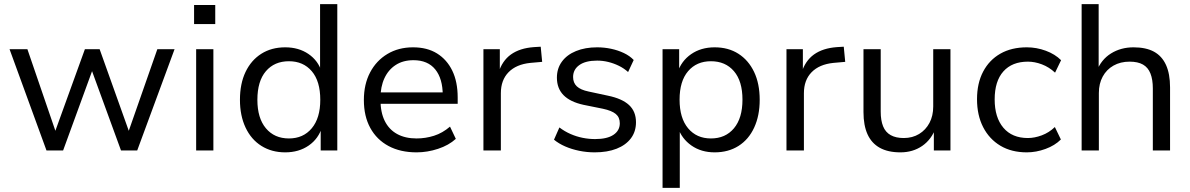

<svg xmlns="http://www.w3.org/2000/svg" viewBox="-20 -725 5734 925"><path d="M204 0 26 -488H112L256 -68H237L389 -488H460L610 -68H591L738 -488H821L641 0H563L406 -430H441L284 0Z M915 -609V-701H1017V-609ZM925 0V-488H1008V0Z M1354 9Q1289 9 1239.5 -22Q1190 -53 1163 -110.5Q1136 -168 1136 -244Q1136 -322 1163 -378.5Q1190 -435 1239 -466Q1288 -497 1354 -497Q1419 -497 1466 -465Q1513 -433 1530 -378H1522V-705H1605V0H1525V-114H1532Q1515 -57 1467.5 -24Q1420 9 1354 9ZM1372 -58Q1441 -58 1482 -107Q1523 -156 1523 -244Q1523 -334 1482 -382Q1441 -430 1372 -430Q1302 -430 1261 -382Q1220 -334 1220 -244Q1220 -156 1261 -107Q1302 -58 1372 -58Z M1987 9Q1909 9 1852 -21.5Q1795 -52 1764 -108.5Q1733 -165 1733 -243Q1733 -319 1763 -376Q1793 -433 1846.5 -465Q1900 -497 1970 -497Q2038 -497 2085.5 -467.5Q2133 -438 2159 -384.5Q2185 -331 2185 -255V-225H1796V-280H2130L2113 -266Q2113 -346 2077 -390.5Q2041 -435 1972 -435Q1922 -435 1886.5 -412Q1851 -389 1832 -348Q1813 -307 1813 -252V-245Q1813 -184 1833.5 -142.5Q1854 -101 1893 -79.5Q1932 -58 1987 -58Q2030 -58 2071 -71Q2112 -84 2148 -115L2176 -56Q2142 -25 2090.5 -8Q2039 9 1987 9Z M2309 0V-488H2388V-373H2381Q2399 -432 2441.5 -462.5Q2484 -493 2552 -498L2585 -500L2592 -427L2535 -422Q2467 -415 2430 -377Q2393 -339 2393 -276V0Z M2845 9Q2807 9 2770.5 1.5Q2734 -6 2703 -19.5Q2672 -33 2649 -52L2675 -111Q2700 -92 2728.5 -79.5Q2757 -67 2787 -61Q2817 -55 2847 -55Q2905 -55 2935.5 -75.5Q2966 -96 2966 -131Q2966 -160 2946.5 -176Q2927 -192 2885 -201L2791 -220Q2727 -234 2695 -266.5Q2663 -299 2663 -351Q2663 -395 2687 -428Q2711 -461 2755 -479Q2799 -497 2857 -497Q2891 -497 2924 -490Q2957 -483 2985.5 -469.5Q3014 -456 3033 -436L3006 -378Q2986 -396 2961.5 -408Q2937 -420 2910.5 -426.5Q2884 -433 2857 -433Q2801 -433 2771 -411.5Q2741 -390 2741 -354Q2741 -326 2759 -309Q2777 -292 2816 -284L2909 -264Q2977 -250 3010.5 -219Q3044 -188 3044 -136Q3044 -91 3019.5 -58.5Q2995 -26 2950.5 -8.5Q2906 9 2845 9Z M3172 180V-488H3252V-375H3244Q3262 -431 3309.5 -464Q3357 -497 3423 -497Q3489 -497 3537.5 -466Q3586 -435 3613 -378.5Q3640 -322 3640 -244Q3640 -168 3613.5 -110.5Q3587 -53 3538 -22Q3489 9 3423 9Q3358 9 3311 -24Q3264 -57 3246 -111H3255V180ZM3405 -58Q3475 -58 3516 -107Q3557 -156 3557 -245Q3557 -334 3516 -382Q3475 -430 3405 -430Q3336 -430 3295 -382Q3254 -334 3254 -245Q3254 -156 3295 -107Q3336 -58 3405 -58Z M3769 0V-488H3848V-373H3841Q3859 -432 3901.5 -462.5Q3944 -493 4012 -498L4045 -500L4052 -427L3995 -422Q3927 -415 3890 -377Q3853 -339 3853 -276V0Z M4318 9Q4258 9 4218.5 -13Q4179 -35 4159.5 -78Q4140 -121 4140 -185V-488H4223V-187Q4223 -145 4234.5 -116.5Q4246 -88 4271 -74Q4296 -60 4334 -60Q4376 -60 4408 -79.5Q4440 -99 4458 -133Q4476 -167 4476 -212V-488H4559V0H4479V-111H4489Q4468 -53 4423 -22Q4378 9 4318 9Z M4927 9Q4853 9 4799.5 -23Q4746 -55 4716.5 -112.5Q4687 -170 4687 -247Q4687 -324 4716.5 -380Q4746 -436 4799.5 -466.5Q4853 -497 4927 -497Q4974 -497 5018.5 -480.5Q5063 -464 5092 -435L5063 -375Q5034 -402 4999.5 -415Q4965 -428 4932 -428Q4856 -428 4814 -381Q4772 -334 4772 -246Q4772 -159 4814 -109.5Q4856 -60 4932 -60Q4964 -60 4999 -73Q5034 -86 5062 -113L5091 -53Q5062 -24 5017 -7.5Q4972 9 4927 9Z M5191 0V-705H5273V-381H5263Q5285 -438 5332.5 -467.5Q5380 -497 5441 -497Q5501 -497 5539.5 -476Q5578 -455 5597.5 -412Q5617 -369 5617 -304V0H5534V-299Q5534 -342 5522.5 -371Q5511 -400 5486.5 -414Q5462 -428 5422 -428Q5378 -428 5344.5 -409Q5311 -390 5292.5 -356Q5274 -322 5274 -277V0Z"/></svg>

Font: Nunito Sans 12pt ExtraLight 11pt
Style: Regular
Weight: 400
Version: Version 3.101;gftools[0.9.27]